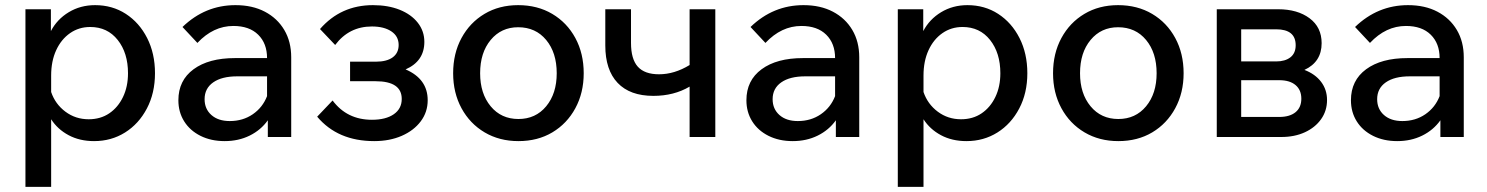

<svg xmlns="http://www.w3.org/2000/svg" viewBox="-20 -533 5786 747"><path d="M179 194H79V-497H178V-412Q202 -458 247.5 -485.5Q293 -513 350 -513Q417 -513 469.5 -479Q522 -445 552.5 -385Q583 -325 583 -248Q583 -171 551.5 -111Q520 -51 466.5 -17.5Q413 16 346 16Q290 16 247 -7Q204 -30 179 -69ZM179 -239V-175Q195 -128 234.5 -98.5Q274 -69 325 -69Q371 -69 405 -92Q439 -115 458.5 -155.5Q478 -196 478 -248Q478 -327 438 -377.5Q398 -428 331 -428Q287 -428 252.5 -404Q218 -380 198.5 -337.5Q179 -295 179 -239Z M854 16Q801 16 760 -4.5Q719 -25 696.5 -61Q674 -97 674 -143Q674 -220 733 -263.5Q792 -307 894 -307H1019Q1019 -364 984.5 -398Q950 -432 888 -432Q810 -432 748 -366L690 -428Q778 -513 896 -513Q962 -513 1010.5 -487.5Q1059 -462 1086 -416.5Q1113 -371 1113 -310V0H1022V-65Q995 -27 951.5 -5.5Q908 16 854 16ZM874 -62Q925 -62 963.5 -88.5Q1002 -115 1019 -159V-236H903Q843 -236 809.5 -212.5Q776 -189 776 -147Q776 -109 802.5 -85.5Q829 -62 874 -62Z M1436 16Q1294 16 1214 -79L1274 -142Q1330 -67 1427 -67Q1481 -67 1512 -88.5Q1543 -110 1543 -148Q1543 -217 1441 -217H1342V-293H1442Q1485 -293 1508 -310Q1531 -327 1531 -358Q1531 -392 1502.5 -411Q1474 -430 1427 -430Q1338 -430 1284 -358L1225 -420Q1306 -513 1431 -513Q1490 -513 1535 -495Q1580 -477 1605.5 -444.5Q1631 -412 1631 -370Q1631 -295 1558 -263Q1644 -226 1644 -143Q1644 -97 1617 -61Q1590 -25 1543 -4.5Q1496 16 1436 16Z M1997 16Q1923 16 1865.5 -18Q1808 -52 1775.5 -112Q1743 -172 1743 -248Q1743 -325 1775.5 -385Q1808 -445 1865 -479Q1922 -513 1996 -513Q2071 -513 2128.5 -479Q2186 -445 2218.5 -385Q2251 -325 2251 -248Q2251 -172 2218.5 -112Q2186 -52 2129 -18Q2072 16 1997 16ZM1997 -70Q2064 -70 2105 -119.5Q2146 -169 2146 -248Q2146 -328 2105 -377.5Q2064 -427 1996 -427Q1930 -427 1889 -377.5Q1848 -328 1848 -248Q1848 -169 1889 -119.5Q1930 -70 1997 -70Z M2522 -160Q2431 -160 2383 -210.5Q2335 -261 2335 -356V-497H2435V-366Q2435 -303 2461.5 -273.5Q2488 -244 2544 -244Q2604 -244 2663 -280V-497H2763V0H2663V-196Q2602 -160 2522 -160Z M3064 16Q3011 16 2970 -4.5Q2929 -25 2906.5 -61Q2884 -97 2884 -143Q2884 -220 2943 -263.5Q3002 -307 3104 -307H3229Q3229 -364 3194.5 -398Q3160 -432 3098 -432Q3020 -432 2958 -366L2900 -428Q2988 -513 3106 -513Q3172 -513 3220.5 -487.5Q3269 -462 3296 -416.5Q3323 -371 3323 -310V0H3232V-65Q3205 -27 3161.5 -5.5Q3118 16 3064 16ZM3084 -62Q3135 -62 3173.5 -88.5Q3212 -115 3229 -159V-236H3113Q3053 -236 3019.5 -212.5Q2986 -189 2986 -147Q2986 -109 3012.5 -85.5Q3039 -62 3084 -62Z M3573 194H3473V-497H3572V-412Q3596 -458 3641.5 -485.5Q3687 -513 3744 -513Q3811 -513 3863.5 -479Q3916 -445 3946.5 -385Q3977 -325 3977 -248Q3977 -171 3945.5 -111Q3914 -51 3860.5 -17.5Q3807 16 3740 16Q3684 16 3641 -7Q3598 -30 3573 -69ZM3573 -239V-175Q3589 -128 3628.5 -98.5Q3668 -69 3719 -69Q3765 -69 3799 -92Q3833 -115 3852.5 -155.5Q3872 -196 3872 -248Q3872 -327 3832 -377.5Q3792 -428 3725 -428Q3681 -428 3646.5 -404Q3612 -380 3592.5 -337.5Q3573 -295 3573 -239Z M4331 16Q4257 16 4199.5 -18Q4142 -52 4109.5 -112Q4077 -172 4077 -248Q4077 -325 4109.5 -385Q4142 -445 4199 -479Q4256 -513 4330 -513Q4405 -513 4462.5 -479Q4520 -445 4552.5 -385Q4585 -325 4585 -248Q4585 -172 4552.5 -112Q4520 -52 4463 -18Q4406 16 4331 16ZM4331 -70Q4398 -70 4439 -119.5Q4480 -169 4480 -248Q4480 -328 4439 -377.5Q4398 -427 4330 -427Q4264 -427 4223 -377.5Q4182 -328 4182 -248Q4182 -169 4223 -119.5Q4264 -70 4331 -70Z M4714 0V-497H4953Q5028 -497 5075 -462Q5122 -427 5122 -365Q5122 -292 5055 -261Q5097 -245 5120 -214.5Q5143 -184 5143 -144Q5143 -102 5120 -69.5Q5097 -37 5057 -18.5Q5017 0 4965 0ZM4945 -419H4809V-294H4945Q4980 -294 5000.5 -310Q5021 -326 5021 -357Q5021 -419 4945 -419ZM4957 -221H4809V-78H4957Q4998 -78 5020.5 -96.5Q5043 -115 5043 -149Q5043 -183 5020.5 -202Q4998 -221 4957 -221Z M5416 16Q5363 16 5322 -4.5Q5281 -25 5258.5 -61Q5236 -97 5236 -143Q5236 -220 5295 -263.5Q5354 -307 5456 -307H5581Q5581 -364 5546.5 -398Q5512 -432 5450 -432Q5372 -432 5310 -366L5252 -428Q5340 -513 5458 -513Q5524 -513 5572.5 -487.5Q5621 -462 5648 -416.5Q5675 -371 5675 -310V0H5584V-65Q5557 -27 5513.5 -5.5Q5470 16 5416 16ZM5436 -62Q5487 -62 5525.5 -88.5Q5564 -115 5581 -159V-236H5465Q5405 -236 5371.5 -212.5Q5338 -189 5338 -147Q5338 -109 5364.5 -85.5Q5391 -62 5436 -62Z"/></svg>

Font: Wix Madefor Text Medium
Style: Regular
Weight: 500
Designer: Dalton Maag Ltd
Foundry: Dalton Maag Ltd
Version: Version 3.100